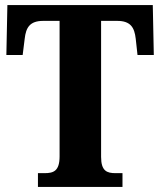

<svg xmlns="http://www.w3.org/2000/svg" viewBox="-20 -734 629 754"><path d="M129 0H461V-54H434C400 -54 377 -62 377 -118V-652H440C493 -652 508 -626 513 -582L520 -518H584L580 -714H9L5 -518H69L77 -582C82 -626 97 -652 150 -652H214V-120C214 -62 190 -54 155 -54H129Z"/></svg>

Font: Noto Serif Khmer Condensed ExtraBold
Style: Regular
Weight: 800
Width: 3
Designer: Danh Hong and the Monotype Design Team
Foundry: Monotype Imaging Inc.
Version: Version 2.004